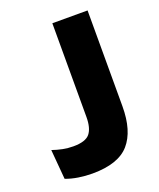

<svg xmlns="http://www.w3.org/2000/svg" viewBox="-124 -716 665 804"><g transform="rotate(-20 208.5 -314.5)"><path d="M149.3 9.9Q118.4 9.9 87.4 5.1Q56.5 0.2 31.5 -9.4L20.2 -141.6Q43.1 -133.7 66 -129.1Q89 -124.5 113 -124.5Q167.8 -124.5 186.9 -148.3Q206 -172.2 206 -221.4V-639H363V-211.9Q363 -102.4 314 -46.3Q265 9.9 149.3 9.9Z"/></g></svg>

Font: Anek Tamil Medium
Style: Regular
Weight: 500
Designer: Aadarsh Rajan (Tamil), Yesha Goshar (Latin)
Foundry: Ek Type
Version: Version 1.003